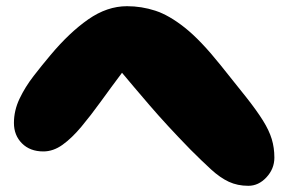

<svg xmlns="http://www.w3.org/2000/svg" viewBox="-20 -643 921 620"><path d="M782 -43Q747 -43 719 -56Q691 -69 662 -95.5Q633 -122 595 -160Q518 -239 463.5 -302.5Q409 -366 374 -408Q338 -360 305.5 -315Q273 -270 242.5 -233.5Q212 -197 182 -175.5Q152 -154 120 -154Q77 -154 51 -180Q25 -206 25 -246Q25 -286 43 -324Q61 -362 88.5 -397.5Q116 -433 143 -465Q204 -538 265 -580.5Q326 -623 390 -623Q437 -623 481.5 -608.5Q526 -594 577 -553.5Q628 -513 692 -433Q742 -371 775.5 -328.5Q809 -286 829 -254Q849 -222 857.5 -194Q866 -166 866 -134Q866 -98 840.5 -70.5Q815 -43 782 -43Z"/></svg>

Font: Cherry Bomb One
Style: Regular
Weight: 400
Designer: satsuyako
Foundry: satsuyako
Version: Version 4.100; ttfautohint (v1.8.3)